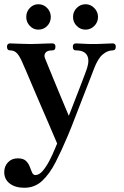

<svg xmlns="http://www.w3.org/2000/svg" viewBox="-20 -678 587 907"><path d="M95 209Q52 209 26 189Q0 169 0 135Q0 108 17.5 89Q35 70 64 70Q90 70 102.5 82Q115 94 120.5 109.5Q126 125 131.5 137Q137 149 147 149Q165 149 182 129Q199 109 213.5 81Q228 53 237.5 29.5Q247 6 250 0Q234 -38 213.5 -85.5Q193 -133 172 -181.5Q151 -230 133 -272.5Q115 -315 102.5 -344.5Q90 -374 86 -382Q74 -411 61 -425.5Q48 -440 28 -440Q13 -440 13 -457Q13 -473 28 -473Q39 -473 68 -471.5Q97 -470 123 -470Q141 -470 162 -471Q183 -472 201.5 -472.5Q220 -473 227 -473Q242 -473 242 -457Q242 -440 227 -440Q203 -440 195 -429Q187 -418 192 -404Q195 -397 206.5 -368.5Q218 -340 233.5 -302.5Q249 -265 264.5 -227.5Q280 -190 291.5 -163Q303 -136 305 -131Q307 -135 315 -156Q323 -177 334.5 -206.5Q346 -236 358 -267Q370 -298 379 -322Q388 -346 391 -355Q404 -396 390.5 -418Q377 -440 339 -440Q324 -440 324 -457Q324 -473 339 -473Q350 -473 372 -471.5Q394 -470 420 -470Q446 -470 473.5 -471.5Q501 -473 512 -473Q527 -473 527 -457Q527 -440 512 -440Q488 -440 465 -420.5Q442 -401 424 -353Q421 -345 409 -314Q397 -283 380.5 -241Q364 -199 347.5 -156Q331 -113 318 -80Q305 -47 300 -36Q271 33 242.5 88.5Q214 144 179 176.5Q144 209 95 209ZM384 -538Q360 -538 342.5 -555.5Q325 -573 325 -598Q325 -623 342.5 -640.5Q360 -658 384 -658Q408 -658 425.5 -640Q443 -622 443 -598Q443 -573 425.5 -555.5Q408 -538 384 -538ZM161 -538Q138 -538 121 -555.5Q104 -573 104 -598Q104 -623 121 -640.5Q138 -658 161 -658Q186 -658 203 -640Q220 -622 220 -598Q220 -573 203 -555.5Q186 -538 161 -538Z"/></svg>

Font: Zen Antique
Style: Regular
Weight: 400
Designer: Yoshimichi Ohira
Foundry: Positype
Version: Version 1.001